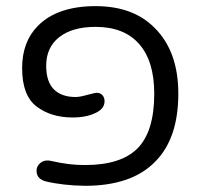

<svg xmlns="http://www.w3.org/2000/svg" viewBox="-20 -597 653 623"><path d="M558.6 -293Q558.6 -430.7 481.4 -506.8Q412.1 -577.1 290 -577.1Q167 -577.1 103.5 -513.7Q51.8 -461.9 51.8 -376Q51.8 -287.1 98.6 -251.5Q145.5 -215.8 215.8 -215.8Q259.8 -215.8 290 -230.5Q319.3 -244.1 319.3 -268.6Q319.3 -281.2 311.5 -289.1Q304.7 -295.9 293 -295.9Q289.1 -295.9 266.6 -290Q239.3 -282.2 225.6 -282.2Q179.7 -282.2 154.8 -307.1Q129.9 -332 129.9 -383.8Q129.9 -443.4 172.4 -476.6Q214.8 -509.8 290 -509.8Q382.8 -509.8 431.6 -454.1Q480.5 -398.4 480.5 -293Q480.5 -169.9 425.8 -115.2Q372.1 -61.5 255.9 -61.5Q228.5 -61.5 203.6 -64.5Q178.7 -67.4 138.7 -76.2Q135.7 -76.2 132.8 -76.2Q119.1 -76.2 108.9 -66.4Q98.6 -56.6 98.6 -43Q98.6 -28.3 107.4 -19.5Q116.2 -11.7 127 -8.8Q183.6 4.9 255.9 5.9Q406.2 5.9 482.4 -71.3Q558.6 -146.5 558.6 -293Z"/></svg>

Font: FakePearl
Style: Light
Weight: 350
Version: Version 1.2